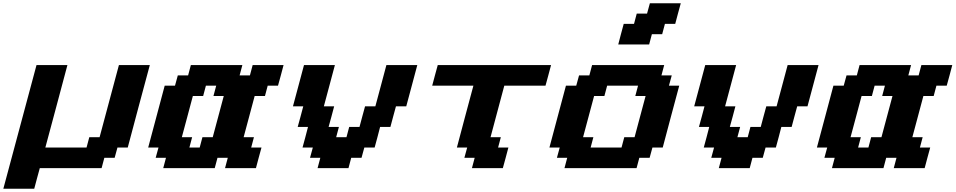

<svg xmlns="http://www.w3.org/2000/svg" viewBox="-54 -1020 5798 1165"><path d="M-33.7 125H153.8Q159.2 104 170.4 62.5Q181.6 21 187.5 0H562.5L579.1 -62.5H641.6L658.7 -125H721.2Q743.2 -208.5 787.8 -375.2Q832.5 -542 855 -625H667.5L550.3 -187.5H487.8L471.2 -125H221.2Q243.7 -208 288.3 -375Q333 -542 355 -625H167.5Q133.8 -500 66.9 -250Q0 0 -33.7 125Z M1311.5 0H1499Q1504.4 -21 1515.6 -62.5Q1526.9 -104 1532.7 -125H1470.2L1486.8 -187.5H1424.3Q1435.5 -229 1457.8 -312.5Q1480 -396 1491.2 -437.5H1553.7L1570.3 -500H1632.8Q1638.7 -520.5 1649.9 -562.3Q1661.1 -604 1666.5 -625H1479L1462.4 -562.5H1399.9L1416.5 -625H1104L1087.4 -562.5H1024.9L1007.8 -500H945.3Q928.7 -437.5 895.3 -312.5Q861.8 -187.5 845.2 -125H907.7L890.6 -62.5H953.1L936.5 0H1249L1265.6 -62.5H1328.1ZM1157.7 -125H1095.2L1111.8 -187.5H1049.3Q1060.5 -229 1082.8 -312.3Q1105 -395.5 1116.2 -437.5H1178.7L1195.3 -500H1257.8L1241.2 -437.5H1303.7Q1292.5 -396 1270.3 -312.5Q1248 -229 1236.8 -187.5H1174.3Z M1873 0H2060.5L2077.1 -62.5H2139.6L2156.7 -125H2219.2Q2225.1 -145.5 2236.1 -187.3Q2247.1 -229 2252.4 -250H2314.9Q2320.3 -270.5 2331.5 -312.3Q2342.8 -354 2348.6 -375H2411.1Q2422.4 -416.5 2444.6 -500Q2466.8 -583.5 2478 -625H2290.5Q2279.3 -583.5 2257.1 -500Q2234.9 -416.5 2223.6 -375H2161.1Q2155.3 -354 2144 -312.3Q2132.8 -270.5 2127.4 -250H2064.9L2048.3 -187.5H1985.8L2002.4 -250H1939.9Q1945.8 -270.5 1957 -312.3Q1968.3 -354 1973.6 -375H1911.1Q1922.4 -416.5 1944.6 -500Q1966.8 -583.5 1978 -625H1790.5Q1779.3 -583.5 1757.1 -500Q1734.9 -416.5 1723.6 -375H1786.1Q1780.8 -354 1769.5 -312.3Q1758.3 -270.5 1752.4 -250H1814.9Q1809.6 -229 1798.6 -187.3Q1787.6 -145.5 1781.7 -125H1844.2L1827.1 -62.5H1889.6Z M2809.6 0H2997.1Q3002.9 -21 3014.2 -62.5Q3025.4 -104 3030.8 -125H2968.3L2984.9 -187.5H2922.4L3005.9 -500H3255.9Q3261.7 -520.5 3272.9 -562.3Q3284.2 -604 3289.6 -625H2602.1Q2596.2 -604 2585 -562.3Q2573.7 -520.5 2568.4 -500H2818.4Q2801.3 -437.5 2768.1 -312.5Q2734.9 -187.5 2718.3 -125H2780.8L2763.7 -62.5H2826.2Z M3371.1 0H3808.6L3825.2 -62.5H3887.7L3904.8 -125H3967.3Q3983.9 -187.5 4017.1 -312.5Q4050.3 -437.5 4067.4 -500H4004.9L4022 -562.5H3959.5L3976.1 -625H3538.6L3522 -562.5H3459.5L3442.4 -500H3379.9Q3363.3 -437.5 3329.8 -312.5Q3296.4 -187.5 3279.8 -125H3342.3L3325.2 -62.5H3387.7ZM3717.3 -125H3529.8L3546.4 -187.5H3483.9Q3495.1 -229 3517.3 -312.3Q3539.6 -395.5 3550.8 -437.5H3613.3L3629.9 -500H3817.4L3800.8 -437.5H3863.3Q3852.1 -396 3829.8 -312.5Q3807.6 -229 3796.4 -187.5H3733.9ZM3697.3 -750H3884.8L3901.4 -812.5H3963.9L3980.5 -875H4043Q4048.3 -896 4059.6 -937.5Q4070.8 -979 4076.7 -1000H3889.2L3872.1 -937.5H3809.6L3793 -875H3730.5Q3724.6 -854 3713.6 -812.5Q3702.6 -771 3697.3 -750Z M4307.6 0H4495.1L4511.7 -62.5H4574.2L4591.3 -125H4653.8Q4659.7 -145.5 4670.7 -187.3Q4681.6 -229 4687 -250H4749.5Q4754.9 -270.5 4766.1 -312.3Q4777.3 -354 4783.2 -375H4845.7Q4856.9 -416.5 4879.2 -500Q4901.4 -583.5 4912.6 -625H4725.1Q4713.9 -583.5 4691.7 -500Q4669.4 -416.5 4658.2 -375H4595.7Q4589.8 -354 4578.6 -312.3Q4567.4 -270.5 4562 -250H4499.5L4482.9 -187.5H4420.4L4437 -250H4374.5Q4380.4 -270.5 4391.6 -312.3Q4402.8 -354 4408.2 -375H4345.7Q4356.9 -416.5 4379.2 -500Q4401.4 -583.5 4412.6 -625H4225.1Q4213.9 -583.5 4191.7 -500Q4169.4 -416.5 4158.2 -375H4220.7Q4215.3 -354 4204.1 -312.3Q4192.9 -270.5 4187 -250H4249.5Q4244.1 -229 4233.2 -187.3Q4222.2 -145.5 4216.3 -125H4278.8L4261.7 -62.5H4324.2Z M5369.1 0H5556.6Q5562 -21 5573.2 -62.5Q5584.5 -104 5590.3 -125H5527.8L5544.4 -187.5H5481.9Q5493.2 -229 5515.4 -312.5Q5537.6 -396 5548.8 -437.5H5611.3L5627.9 -500H5690.4Q5696.3 -520.5 5707.5 -562.3Q5718.8 -604 5724.1 -625H5536.6L5520 -562.5H5457.5L5474.1 -625H5161.6L5145 -562.5H5082.5L5065.4 -500H5002.9Q4986.3 -437.5 4952.9 -312.5Q4919.4 -187.5 4902.8 -125H4965.3L4948.2 -62.5H5010.7L4994.1 0H5306.6L5323.2 -62.5H5385.7ZM5215.3 -125H5152.8L5169.4 -187.5H5106.9Q5118.2 -229 5140.4 -312.3Q5162.6 -395.5 5173.8 -437.5H5236.3L5252.9 -500H5315.4L5298.8 -437.5H5361.3Q5350.1 -396 5327.9 -312.5Q5305.7 -229 5294.4 -187.5H5231.9Z"/></svg>

Font: Faithful 32x
Style: SemiboldOblique
Weight: 400
Foundry: Faithful Resource Pack
Version: Version 1.0; January 27, 2023